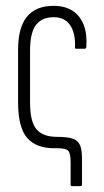

<svg xmlns="http://www.w3.org/2000/svg" viewBox="-20 -508 356 658"><path d="M227 130Q222 130 222 124V48Q222 18 214 9Q206 0 177 0H165Q104 0 73 -35.5Q42 -71 42 -157V-337Q42 -414 72.5 -451Q103 -488 164 -488Q202 -488 228 -471.5Q254 -455 266.5 -423.5Q279 -392 276 -349Q276 -341 270 -341H241Q239 -341 237.5 -342.5Q236 -344 237 -347Q239 -394 220.5 -421.5Q202 -449 164 -449Q123 -449 103 -422Q83 -395 83 -335V-156Q83 -91 105 -65Q127 -39 175 -39Q212 -39 230 -32.5Q248 -26 254.5 -10Q261 6 261 37V124Q261 130 256 130Z"/></svg>

Font: Sofia Sans Extra Condensed Light
Style: Regular
Weight: 300
Designer: Botio Nikoltchev, Ani Petrova
Foundry: lettersoup
Version: Version 4.101